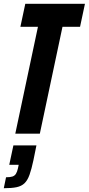

<svg xmlns="http://www.w3.org/2000/svg" viewBox="-32 -708 470 1017"><path d="M49 0 169 -566H76L102 -688H418L392 -566H299L179 0ZM-12 289 0 231Q22 231 34 227Q46 223 52.5 212.5Q59 202 63 184L67 165H17L39 62H161L145 141Q135 188 124.5 217.5Q114 247 98 262.5Q82 278 56 283.5Q30 289 -12 289Z"/></svg>

Font: Saira ExtraCondensed ExtraBold
Style: Italic
Weight: 800
Width: 2
Italic angle: -12°
Designer: Hector Gatti with collaboration of the Omnibus-Type team
Foundry: Omnibus-Type
Version: Version 1.101